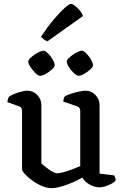

<svg xmlns="http://www.w3.org/2000/svg" viewBox="-20 -969 639 993"><path d="M246 4Q222 4 195.5 -7.5Q169 -19 146 -36Q123 -53 108.5 -69Q94 -85 94 -95V-394Q94 -402 91 -409Q88 -416 79 -419L18 -441Q20 -455 23 -462Q26 -469 30 -472Q47 -482 75.5 -491Q104 -500 122 -500Q151 -500 172.5 -478Q194 -456 194 -425V-123Q205 -114 219.5 -102.5Q234 -91 249.5 -82Q265 -73 276 -73Q288 -73 309 -78.5Q330 -84 353 -93Q376 -102 395 -110V-394Q395 -402 391.5 -409Q388 -416 379 -419L307 -444Q308 -455 311 -462.5Q314 -470 317 -472Q328 -478 348 -484.5Q368 -491 389.5 -495.5Q411 -500 423 -500Q452 -500 473.5 -478Q495 -456 495 -425V-71L570 -62Q572 -59 575 -52Q578 -45 578 -36Q572 -27 557 -19Q542 -11 525 -5.5Q508 0 496 0Q469 0 443 -15Q417 -30 406 -51Q385 -38 356 -25.5Q327 -13 297.5 -4.5Q268 4 246 4ZM386 -577Q379 -577 368.5 -585.5Q358 -594 348 -606Q338 -618 331.5 -630.5Q325 -643 325 -650Q325 -658 334.5 -667.5Q344 -677 357 -686Q370 -695 383 -701Q396 -707 403 -707Q411 -707 420.5 -698.5Q430 -690 439.5 -677.5Q449 -665 455 -652.5Q461 -640 461 -632Q461 -623 447 -610Q433 -597 415.5 -587Q398 -577 386 -577ZM187 -577Q180 -577 170 -585Q160 -593 150 -605.5Q140 -618 133 -630Q126 -642 126 -650Q126 -658 135.5 -667.5Q145 -677 158 -686Q171 -695 184.5 -701Q198 -707 205 -707Q212 -707 222 -698.5Q232 -690 241.5 -677.5Q251 -665 257 -652.5Q263 -640 263 -632Q263 -623 249 -610Q235 -597 217 -587Q199 -577 187 -577ZM225 -755Q215 -759 206 -766Q197 -773 192 -779Q225 -829 257 -867Q289 -905 313.5 -927Q338 -949 347 -949Q355 -949 368 -939Q381 -929 393 -914.5Q405 -900 409 -886Z"/></svg>

Font: Texturina Medium 12pt Medium
Style: Regular
Weight: 500
Version: Version 1.002